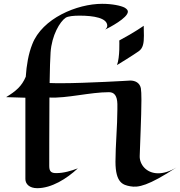

<svg xmlns="http://www.w3.org/2000/svg" viewBox="-20 -957 945 1006"><path d="M662 -535C669 -535 427 -521 303 -521C283 -521 262 -521 240 -522C241 -595 243 -655 245 -682C251 -772 294 -844 324 -864C336 -872 365 -875 397 -875C471 -875 542 -863 542 -822C542 -816 539 -809 531 -802C552 -812 650 -863 650 -896C650 -903 645 -910 633 -917C614 -927 569 -937 515 -937C384 -937 201 -861 149 -725C129 -675 119 -615 115 -555C94 -505 63 -479 12 -448L113 -445V-19C113 7 134 29 175 29C250 29 329 -20 388 -75C353 -62 315 -50 275 -50C251 -50 238 -56 238 -87C238 -110 238 -288 239 -446C329 -441 452 -474 551 -474C579 -474 594 -455 595 -412V-383C595 -298 585 -194 585 -110C585 2 625 12 662 19C704 27 757 17 905 -80C869 -58 836 -49 809 -49C746 -49 711 -96 712 -139C713 -185 721 -349 721 -433C721 -461 720 -484 718 -495C712 -523 689 -535 662 -535ZM733 -822C733 -822 686 -788 605 -745C605 -745 609 -658 593 -616C672 -664 706 -688 706 -688C730 -704 734 -732 734 -770C734 -786 733 -803 733 -822Z"/></svg>

Font: Eagle Lake
Style: Regular
Weight: 400
Designer: Astigmatic (AOETI)
Foundry: Astigmatic (AOETI)
Version: Version 1.000